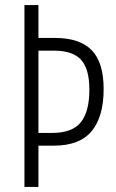

<svg xmlns="http://www.w3.org/2000/svg" viewBox="-20 -734 457 754"><path d="M387 -384Q387 -276 340 -219Q293 -162 191 -162H131V0H76V-714H131V-585H196Q293 -585 340 -537Q387 -489 387 -384ZM185 -212Q264 -212 297.5 -254Q331 -296 331 -382Q331 -463 298.5 -499Q266 -535 193 -535H131V-212Z"/></svg>

Font: Noto Sans Ethiopic ExtraCondensed Light
Style: Regular
Weight: 300
Width: 2
Designer: Monotype Design Team
Foundry: Monotype Imaging Inc.
Version: Version 2.102; ttfautohint (v1.8.4.7-5d5b)